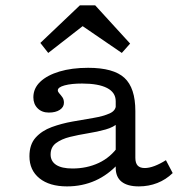

<svg xmlns="http://www.w3.org/2000/svg" viewBox="-20 -677 696 709"><path d="M407.3 -206.5V-303.2Q407.3 -335.5 375.4 -352Q343.5 -368.5 283.1 -368.5Q243.5 -368.5 218.5 -361.7Q193.5 -354.8 193.5 -343.5Q193.5 -337.9 199.2 -331.9Q204.8 -325.8 210.5 -317.7Q216.1 -309.7 216.1 -297.6Q216.1 -281.5 200.8 -271.4Q185.5 -261.3 160.5 -261.3Q134.7 -261.3 119 -277Q103.2 -292.7 103.2 -317.7Q103.2 -350.8 128.6 -375Q154 -399.2 199.6 -412.9Q245.2 -426.6 305.6 -426.6Q399.2 -426.6 439.5 -389.5Q479.8 -352.4 479.8 -266.9V-206.5ZM227.4 11.3Q162.9 11.3 125.8 -18.5Q88.7 -48.4 88.7 -100Q88.7 -143.5 111.7 -169Q134.7 -194.4 171 -207.7Q207.3 -221 248 -228.2Q288.7 -235.5 325 -241.5Q361.3 -247.6 384.7 -258.1Q408.1 -268.5 408.1 -289.5L416.9 -223.4Q400 -207.3 369.8 -198.8Q339.5 -190.3 304.4 -184.7Q269.4 -179 238.3 -171.4Q207.3 -163.7 187.1 -148.8Q166.9 -133.9 166.9 -106.5Q166.9 -81.5 187.5 -68.1Q208.1 -54.8 247.6 -54.8Q300.8 -54.8 344.8 -75.4Q388.7 -96 417.7 -137.9L418.5 -74.2Q379.8 -31.5 331.9 -10.1Q283.9 11.3 227.4 11.3ZM479.8 -94.4Q479.8 -75 488.3 -65.7Q496.8 -56.5 514.5 -56.5Q530.6 -56.5 550.8 -64.1Q571 -71.8 592.7 -85.5L617.7 -37.9Q592.7 -13.7 560.9 -1.2Q529 11.3 492.7 11.3Q450.8 11.3 429 -6Q407.3 -23.4 407.3 -57.3V-206.5H479.8ZM158.1 -481.5 129 -518.5 275 -657.3H331.5L460.5 -516.1L429.8 -481.5L248.4 -605.6L314.5 -603.2Z"/></svg>

Font: Playfair 5pt SemiExpanded Light
Style: Regular
Weight: 300
Width: 6
Designer: Claus Eggers Sørensen
Foundry: Claus Eggers Sørensen
Version: Version 2.203